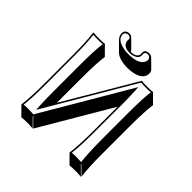

<svg xmlns="http://www.w3.org/2000/svg" viewBox="-219 -984 1223 1223"><g transform="rotate(45 392.0 -372.5)"><path d="M104 -444.8Q104 -573.7 94.2 -645L96.2 -647.9Q114.3 -645 147 -645Q179.7 -645 198.2 -647.9L200.2 -645L256.3 -588.4Q246.6 -521.5 246.6 -388.7V-165.5L528.3 -644L527.8 -644.5L529.8 -647.9Q547.9 -645 581.1 -645Q613.3 -645 631.8 -647.9L633.8 -645L690.4 -588.4Q680.7 -521 680.7 -388.2V-143.6Q680.7 -14.6 690.4 56.6L633.8 0L631.8 2.9L688.5 59.6Q670.4 56.6 637.7 56.6Q605 56.6 586.4 59.6L529.8 2.9L527.8 0Q537.6 -68.4 538.1 -200.2V-421.9L256.3 56.6L200.2 0L198.2 2.9L254.4 59.6Q236.3 56.6 203.6 56.6Q171.4 56.6 152.3 59.6L96.2 2.9L94.2 0Q104 -68.4 104 -200.2ZM350.1 -728Q390.6 -728 403.3 -752Q405.8 -757.3 405.8 -762.2Q405.8 -765.1 405.3 -771Q404.8 -773.9 404.8 -774.9Q404.8 -799.8 430.2 -804.2Q434.6 -804.7 438 -805.2Q457 -804.7 466.8 -795.4L523.4 -739.3Q531.2 -730 531.7 -715.3Q531.7 -662.6 459.5 -646Q434.6 -640.6 406.7 -640.6Q332 -641.1 299.3 -672.9L242.7 -729.5Q225.6 -748 225.1 -772Q227.1 -804.2 262.2 -805.2Q277.8 -804.7 286.6 -795.9L343.3 -739.3Q348.1 -733.9 350.1 -728ZM113.8 -444.8 114.3 -200.2Q114.3 -75.2 105.5 -8.3Q126.5 -10.3 147 -9.8Q171.9 -9.8 192.9 -7.8L543 -603.5L544.9 -570.3Q547.9 -518.6 547.9 -444.8V-200.2Q547.9 -75.7 539.1 -8.3Q559.6 -10.3 581.1 -9.8Q602.5 -9.8 623 -8.3Q614.3 -79.1 613.8 -200.2V-444.8Q613.8 -570.8 622.6 -636.7Q602.1 -634.8 581.1 -634.8Q556.2 -634.8 535.6 -637.2L185.1 -41L183.1 -73.7Q180.2 -125.5 180.2 -200.2V-444.8Q180.2 -570.8 189 -636.7Q168.5 -634.8 147 -634.8Q125.5 -634.8 105 -636.7Q113.8 -565.9 113.8 -444.8ZM350.1 -717.8Q306.2 -717.8 289.1 -744.6Q284.2 -753.4 284.2 -762.2Q284.2 -765.1 285.2 -774.9Q282.7 -793.9 262.2 -794.9Q236.3 -792 234.9 -772Q234.9 -727.1 299.8 -712.4Q323.2 -707 350.1 -707Q437 -707 459.5 -749Q464.8 -760.3 464.8 -772Q460 -793.5 438 -794.9Q416 -793.5 415 -774.9Q416 -767.1 416 -762.2Q416 -733.9 378.4 -722.2Q364.7 -717.8 350.1 -717.8Z"/></g></svg>

Font: Linux Biolinum Shadow O
Style: Regular
Weight: 400
Designer: Philipp H. Poll
Foundry: Philipp H. Poll
Version: Version 1.0.4